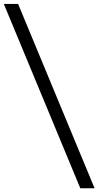

<svg xmlns="http://www.w3.org/2000/svg" viewBox="-58 -832 512 998"><path d="M359.4 146.5 -38.1 -811.5H36.1L433.6 146.5Z"/></svg>

Font: Reddit Sans Chocolate
Style: Regular
Weight: 400
Designer: Stephen Hutchings
Foundry: Reddit
Version: Version 1.013